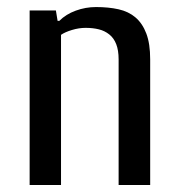

<svg xmlns="http://www.w3.org/2000/svg" viewBox="-20 -530 515 550"><path d="M64.9 0V-500H140.1L145 -470.2H149.9Q168.9 -489.3 197 -499.5Q225.1 -509.8 254.9 -509.8Q291 -509.8 319.6 -503.4Q348.1 -497.1 368.2 -480Q388.2 -462.9 399.2 -433.8Q410.2 -404.8 410.2 -359.9V0H319.8V-359.9Q319.8 -385.7 313 -403.3Q306.2 -420.9 293 -431.4Q279.8 -441.9 262.9 -446Q246.1 -450.2 225.1 -450.2Q206.1 -450.2 186 -444.1Q166 -438 154.8 -430.2V0Z"/></svg>

Font: 
Style: .
Weight: 400
Designer: Jovanny Lemonad
Foundry: Jovanny Lemonad
Version: Version 1.002